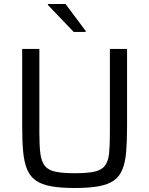

<svg xmlns="http://www.w3.org/2000/svg" viewBox="-20 -933 748 961"><path d="M355 8Q284 8 236.5 -0.5Q189 -9 160 -29Q131 -49 116 -84.5Q101 -120 96 -173Q91 -226 91 -301V-688H177V-267Q177 -204 182 -165Q187 -126 203.5 -104Q220 -82 256 -74Q292 -66 355 -66Q418 -66 453.5 -74Q489 -82 505.5 -104Q522 -126 526 -165Q530 -204 530 -267V-688H616V-301Q616 -226 611.5 -173Q607 -120 592.5 -84.5Q578 -49 549 -29Q520 -9 472.5 -0.5Q425 8 355 8ZM349 -773 220 -908V-913H308L409 -778V-773Z"/></svg>

Font: Saira Thin
Style: Regular
Weight: 400
Version: Version 1.101